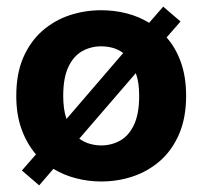

<svg xmlns="http://www.w3.org/2000/svg" viewBox="-20 -540 616 584"><path d="M287.8 12Q249 12 211.7 2.4Q174.4 -7.1 142.4 -26.4L99.2 23.8L46.6 -21.4L89.4 -70.4Q61.9 -102.4 45.7 -146.6Q29.5 -190.8 29.5 -248.4Q29.5 -316.2 50.9 -365.2Q72.3 -414.2 108.8 -446.2Q145.4 -478.1 191.4 -493.5Q237.5 -508.9 287.8 -508.9Q327.4 -508.9 364.9 -499.4Q402.4 -489.9 433.6 -470.6L476.4 -519.8L529.1 -474.6L486.7 -426.1Q514.3 -395.1 530.2 -350.7Q546.1 -306.2 546.1 -248.4Q546.1 -181.4 524.7 -132Q503.3 -82.6 466.8 -50.7Q430.2 -18.8 384.2 -3.4Q338.1 12 287.8 12ZM287.8 -97.7Q319.3 -97.7 345.5 -112.4Q371.7 -127 387.5 -160.2Q403.3 -193.4 403.3 -248.4Q403.3 -268.6 400.9 -285.9Q398.4 -303.1 393.1 -317.6L221.2 -118.3Q235.6 -107.6 252.8 -102.7Q270.1 -97.7 287.8 -97.7ZM172.3 -248.4Q172.3 -227.6 174.7 -210.5Q177 -193.3 182.3 -178.2L354.8 -378.8Q340.5 -389.4 323.4 -394.3Q306.3 -399.1 287.8 -399.1Q256.5 -399.1 230.2 -384.5Q203.9 -369.9 188.1 -336.7Q172.3 -303.5 172.3 -248.4Z"/></svg>

Font: Atkinson Hyperlegible Next
Style: Regular
Weight: 400
Designer: Elliott Scott, Megan Eiswerth, Linus Boman, Theodore Petrosky, Letters from Sweden
Foundry: Applied Design Works, Letters from Sweden
Version: Version 2.001